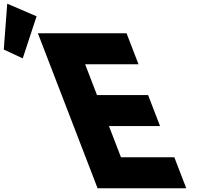

<svg xmlns="http://www.w3.org/2000/svg" viewBox="-242 -1002 1074 1022"><path d="M-221.9 -738.3 -121 -691.3 -47.3 -915.2 -203.5 -982.4ZM431.6 -825H-40.4L277.4 0H749.4L685.9 -165H401.9L337.9 -331H609.9L546.3 -496H274.3L211.2 -660H495.2Z"/></svg>

Font: Hussar
Style: BdOpOblFour
Weight: 700
Foundry: Cannot Into Space Fonts
Version: Version 2.00